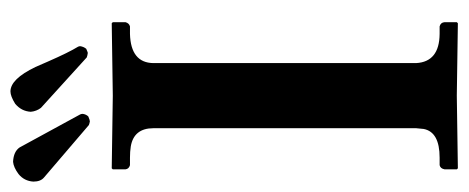

<svg xmlns="http://www.w3.org/2000/svg" viewBox="-280 -598 879 360"><g transform="rotate(-90 159.0 -417.5)"><path d="M13.2 -821.8Q25.9 -831.1 36.1 -832Q55.2 -831.1 63 -819.8L125 -706.1Q126 -704.1 126 -701.2Q125 -694.8 121.1 -690.9Q114.3 -688 111.8 -688Q106.9 -689 105 -689.9L6.8 -773.9Q-1 -780.3 -1 -793.9Q0 -811 13.2 -821.8ZM145 -828.1Q159.2 -836.9 168 -836.9Q191.4 -836.9 213.9 -790Q217.3 -782.7 224.1 -766.6Q241.2 -727.5 252 -710Q252.9 -708 252.9 -706.1Q252 -699.7 248 -694.8Q247.1 -694.3 244.6 -693.4Q241.2 -691.9 240.2 -691.9Q235.8 -692.4 231.9 -693.8L137.2 -779.8Q130.9 -788.1 129.9 -798.8Q130.9 -816.4 145 -828.1ZM221.2 -76.2Q223.6 -32.7 275.9 -32.2H290Q297.4 -30.3 297.9 -22.9V0L295.9 2Q294.9 2 160.2 0L23.9 2L22 0V-22.9Q23.4 -30.8 29.8 -32.2H43.9Q91.8 -32.2 97.7 -62Q98.6 -68.8 99.1 -76.2V-568.8Q99.1 -605.5 64.9 -611.3Q55.2 -612.8 43.9 -612.8H29.8Q22.9 -614.7 22 -621.1V-645L23.9 -647Q24.9 -647 160.2 -645L295.9 -647L297.9 -645V-621.1Q295.9 -614.3 290 -612.8H275.9Q221.7 -611.3 221.2 -568.8Z"/></g></svg>

Font: Linux Libertine O
Style: Semibold
Weight: 700
Designer: Philipp H. Poll
Foundry: Philipp H. Poll
Version: Version 5.0.0